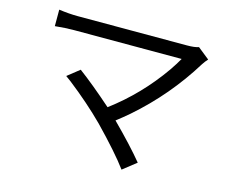

<svg xmlns="http://www.w3.org/2000/svg" viewBox="-102 -826 1204 1012"><g transform="rotate(15 500.0 -320.5)"><path d="M865.2 -684.6 928.7 -633.8Q915 -619.1 904.3 -602.5Q783.2 -405.3 607.4 -252Q573.2 -222.7 540 -197.3Q648.4 -88.9 710.9 -12.7L637.7 44.9Q581.1 -32.2 458 -159.2Q370.1 -247.1 257.8 -335Q240.2 -347.7 228.5 -356.4L293.9 -408.2Q373 -349.6 481.4 -253.9Q636.7 -370.1 750 -532.2Q775.4 -569.3 793 -600.6H205.1Q161.1 -600.6 102.5 -594.7V-684.6Q159.2 -676.8 205.1 -676.8H800.8Q843.8 -676.8 865.2 -684.6Z"/></g></svg>

Font: Taipei Sans TC Beta
Style: Regular
Weight: 400
Designer: JT Foundry
Foundry: JT Foundry
Version: Version 1.000